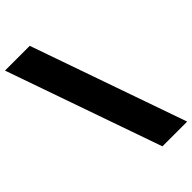

<svg xmlns="http://www.w3.org/2000/svg" viewBox="-334 -920 1097 1097"><g transform="rotate(-45 215.0 -371.0)"><path d="M280 100H480L150 -842H-50Z"/></g></svg>

Font: Montserrat Custom Black
Style: Regular
Weight: 900
Designer: Julieta Ulanovsky
Foundry: Julieta Ulanovsky
Version: Version 7.200